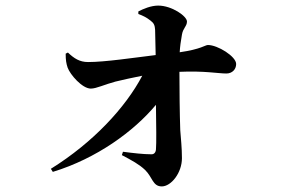

<svg xmlns="http://www.w3.org/2000/svg" viewBox="-20 -613 1040 687"><path d="M169 2C326 -46 459 -143 538 -238C539 -163 540 -100 538 -78C537 -67 531 -60 520 -61C494 -61 458 -65 420 -70L416 -58C452 -39 478 -25 499 -5C526 21 526 54 559 54C592 54 631 6 631 -47C631 -84 627 -120 625 -147C623 -202 622 -296 622 -356C711 -360 761 -350 790 -350C811 -350 825 -365 825 -384C825 -411 759 -452 724 -452C714 -452 700 -437 623 -426C624 -445 627 -467 631 -489C635 -513 649 -519 649 -536C649 -555 595 -593 546 -593C520 -593 492 -581 475 -572V-563C491 -557 504 -551 519 -539C531 -530 534 -522 535 -506L537 -416C455 -406 356 -391 295 -391C265 -391 245 -404 223 -425L215 -421C215 -398 217 -386 222 -371C231 -346 274 -296 305 -296C325 -296 355 -311 393 -321C419 -327 452 -335 489 -342C429 -228 313 -103 162 -9Z"/></svg>

Font: Noto Serif KR
Style: Bold
Weight: 700
Designer: Ryoko NISHIZUKA 西塚涼子 (kana & ideographs); Frank Grießhammer (Latin, Greek & Cyrillic); Wenlong ZHANG 张文龙 (bopomofo); San
Foundry: Adobe
Version: Version 2.001;hotconv 1.1.0;makeotfexe 2.6.0